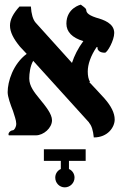

<svg xmlns="http://www.w3.org/2000/svg" viewBox="-20 -583 521 827"><path d="M472 -441C472 -483 426 -498 394 -507C354 -520 352 -532 351 -542C350 -545 349 -548 328 -563C328 -563 266 -549 266 -481C266 -446 291 -420 339 -406C316 -375 300 -343 290 -312C238 -370 184 -429 133 -486C122 -499 115 -522 113 -555H64C37 -525 23 -499 23 -473C23 -445 38 -416 66 -382C75 -372 86 -361 95 -351C36 -307 13 -232 13 -186C13 -166 25 -133 36 -105C42 -85 50 -65 50 -50C50 -36 42 -23 36 -22C22 -21 13 -7 18 0H134C168 0 204 -32 204 -65C204 -92 177 -125 150 -158C128 -185 106 -212 106 -245C106 -266 110 -299 123 -321C208 -227 279 -149 364 -55H363C375 -42 381 -21 384 9C445 9 474 -36 474 -68C474 -96 459 -126 430 -159C408 -183 386 -207 364 -230H368C361 -241 358 -257 358 -275C358 -306 371 -343 396 -380C400 -380 402 -380 402 -380C402 -380 397 -379 401 -372H400C405 -363 412 -356 432 -356C442 -356 472 -409 472 -441ZM169 110H242V145C228 151 218 165 218 182C218 205 236 224 259 224C282 224 301 205 301 182C301 165 291 151 277 145V110H349V60H169Z"/></svg>

Font: Libertinus Serif
Style: Bold
Weight: 700
Designer: Philipp H. Poll, Khaled Hosny
Foundry: Caleb Maclennan
Version: Version 7.050;RELEASE